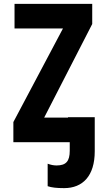

<svg xmlns="http://www.w3.org/2000/svg" viewBox="-20 -734 540 991"><path d="M49 0H340V44C340 98 321 120 272 120C257 120 242 117 226 111V227C246 234 272 237 311 237C407 237 469 174 469 47V-129H331V-127H208L456 -610V-714H55V-587H305L49 -104Z"/></svg>

Font: Noto Sans Mono ExtraCondensed ExtraBold
Style: Regular
Weight: 800
Width: 2
Designer: Monotype Design Team
Foundry: Monotype Imaging Inc.
Version: Version 2.014